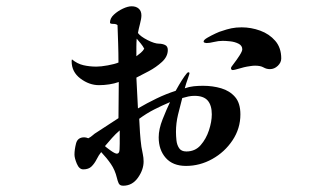

<svg xmlns="http://www.w3.org/2000/svg" viewBox="-20 -547 1040 611"><path d="M361 -90Q361 -101 361 -111.5Q361 -122 361 -132Q348 -121 336.5 -108Q325 -95 314 -82Q318 -78 332 -68Q346 -58 352 -58Q360 -58 360.5 -71.5Q361 -85 361 -90ZM654 -183Q654 -212 641 -227Q628 -242 599 -242Q589 -242 579.5 -240Q570 -238 560 -235Q553 -209 546.5 -182Q540 -155 540 -127Q540 -115 541.5 -100.5Q543 -86 550 -75.5Q557 -65 573 -65Q601 -65 618.5 -85Q636 -105 645 -132.5Q654 -160 654 -183ZM439 -392Q435 -400 428 -408.5Q421 -417 415 -424Q414 -411 414 -399Q414 -387 414 -375V-368Q421 -373 428 -379Q435 -385 439 -392ZM745 -183Q745 -138 720 -100.5Q695 -63 655.5 -41Q616 -19 572 -19Q530 -19 507.5 -44.5Q485 -70 485 -110Q485 -136 497.5 -167.5Q510 -199 521 -222Q495 -211 470.5 -198.5Q446 -186 423 -169Q424 -147 425.5 -124.5Q427 -102 430 -80Q432 -68 434.5 -56.5Q437 -45 437 -33Q437 -7 419 18.5Q401 44 372 44Q361 44 357.5 36Q354 28 352 19Q346 -6 333 -25Q320 -44 302 -63Q294 -53 287.5 -40Q281 -27 271.5 -17.5Q262 -8 245 -8Q232 -8 224.5 -26Q217 -44 217 -55Q217 -71 222 -90.5Q227 -110 248 -110Q254 -110 261 -107Q269 -111 275 -116.5Q281 -122 288 -126L357 -171Q357 -200 357.5 -228.5Q358 -257 358 -286Q344 -281 327.5 -278.5Q311 -276 295 -276Q264 -276 236 -297Q208 -318 208 -352Q208 -356 209 -358Q226 -344 245.5 -339.5Q265 -335 287 -335Q301 -335 323 -339Q345 -343 357 -348Q357 -378 356 -408Q355 -438 354 -467Q350 -471 340 -471Q330 -471 330 -475Q330 -489 342.5 -500.5Q355 -512 371 -519.5Q387 -527 399 -527Q413 -527 421.5 -519.5Q430 -512 430 -498Q430 -488 425.5 -471Q421 -454 419 -442Q427 -431 449.5 -419.5Q472 -408 486 -408Q496 -408 505 -404Q514 -400 514 -388Q514 -367 495.5 -350Q477 -333 453.5 -320.5Q430 -308 414 -300Q415 -275 416.5 -251Q418 -227 419 -202Q448 -219 478 -233.5Q508 -248 539 -258Q541 -262 549.5 -276.5Q558 -291 567 -304Q576 -317 579 -317Q583 -317 583 -314Q583 -312 579.5 -302Q576 -292 572.5 -281.5Q569 -271 568 -266Q582 -271 596.5 -272.5Q611 -274 626 -274Q657 -274 684 -266Q711 -258 728 -238.5Q745 -219 745 -183ZM875 -361Q875 -348 864 -337.5Q853 -327 839 -327Q828 -327 818.5 -332.5Q809 -338 792 -338Q785 -338 779 -337Q773 -336 766 -335Q759 -334 742 -329Q725 -324 721 -324Q715 -324 715 -331Q715 -333 724 -344.5Q733 -356 742 -370Q751 -384 751 -390Q751 -402 739 -408Q727 -414 712.5 -415.5Q698 -417 689 -417Q675 -417 661 -413.5Q647 -410 637 -410Q635 -410 631.5 -411Q628 -412 628 -415Q628 -420 640 -427Q652 -434 666 -440.5Q680 -447 685 -448Q702 -454 716.5 -457Q731 -460 749 -460Q779 -460 808 -449.5Q837 -439 856 -417Q875 -395 875 -361Z"/></svg>

Font: Kaisei HarunoUmi
Style: Bold
Weight: 700
Designer: Font-Kai, 金井和夫
Foundry: KAZUO KANAI
Version: Version 5.003